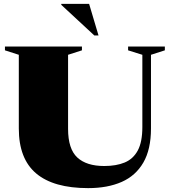

<svg xmlns="http://www.w3.org/2000/svg" viewBox="-20 -955 876 990"><path d="M714 -300V-672.5L640.5 -695.5V-715H830V-695.5L758.5 -672.5V-292.5Q758.5 -185 719.2 -117Q680 -49 607.5 -17Q535 15 434.5 15Q256.5 15 166.8 -60.5Q77 -136 77 -292.5V-672.5L5.5 -695.5V-715H402.5V-695.5L331 -672.5V-290.5Q331 -187 378.5 -143Q426 -99 517.5 -99Q579.5 -99 623.2 -117.2Q667 -135.5 690.5 -179.2Q714 -223 714 -300ZM488 -772H466.5L296 -930V-935H439.5Z"/></svg>

Font: Newsreader Display ExtraBold
Style: Regular
Weight: 800
Designer: Hugues Gentile
Foundry: Production Type
Version: Version 1.001